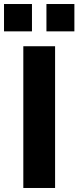

<svg xmlns="http://www.w3.org/2000/svg" viewBox="-37 -935 390 955"><path d="M79 0V-705H237V0ZM194 -779V-915H333V-779ZM-17 -779V-915H122V-779Z"/></svg>

Font: Nunito Sans 10pt ExtraBold
Style: Regular
Weight: 800
Designer: Vernon Adams
Foundry: Vernon Adams
Version: Version 3.101;gftools[0.9.27]